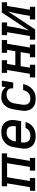

<svg xmlns="http://www.w3.org/2000/svg" viewBox="1202 -1790 586 3049"><g transform="rotate(-90 1495.5 -265.0)"><path d="M-9 0V-84H49L109 -446H63V-530H584V-446H526L466 -84H513V0H311V-84H369L429 -446H206L146 -84H193V0Z M859 8Q835 8 812 5Q789 2 767.5 -6Q746 -14 728 -26.5Q710 -39 696.5 -56Q683 -73 674.5 -94Q666 -115 662.5 -137.5Q659 -160 660.5 -184Q662 -208 666 -231L684 -341Q688 -368 697.5 -394.5Q707 -421 724 -445Q741 -469 764 -487.5Q787 -506 813 -517.5Q839 -529 867 -533.5Q895 -538 921 -538Q952 -538 982.5 -532Q1013 -526 1038 -511Q1063 -496 1080.5 -472.5Q1098 -449 1106.5 -420.5Q1115 -392 1115 -361Q1115 -330 1109 -299L1097 -223H761L760 -217Q757 -200 756.5 -182Q756 -164 760 -148Q764 -132 772.5 -117.5Q781 -103 794 -93.5Q807 -84 824 -80Q841 -76 859 -76Q878 -76 898 -79.5Q918 -83 936 -92.5Q954 -102 968 -118Q982 -134 988 -153H1083Q1074 -117 1052.5 -85Q1031 -53 999 -31Q967 -9 930.5 -0.5Q894 8 859 8ZM775 -307H1014L1015 -313Q1018 -330 1018.5 -347.5Q1019 -365 1015.5 -381.5Q1012 -398 1004 -412Q996 -426 983 -436Q970 -446 953.5 -450Q937 -454 920 -454Q903 -454 886 -451Q869 -448 853 -440Q837 -432 824 -419.5Q811 -407 801.5 -392Q792 -377 786.5 -360.5Q781 -344 778 -327Z M1453 8Q1430 8 1407 5Q1384 2 1363 -6Q1342 -14 1324.5 -27Q1307 -40 1294 -57.5Q1281 -75 1273.5 -95.5Q1266 -116 1262.5 -138.5Q1259 -161 1260.5 -184.5Q1262 -208 1266 -231L1284 -341Q1288 -366 1295 -390Q1302 -414 1314 -437Q1326 -460 1344 -480Q1362 -500 1384 -514Q1406 -528 1431.5 -533Q1457 -538 1481 -538Q1504 -538 1527 -534Q1550 -530 1570.5 -521.5Q1591 -513 1608 -498.5Q1625 -484 1636 -465L1646 -530H1740L1710 -349H1617Q1620 -371 1616 -392Q1612 -413 1598 -427.5Q1584 -442 1563.5 -448Q1543 -454 1522 -454Q1505 -454 1488 -451Q1471 -448 1455 -440Q1439 -432 1425 -420Q1411 -408 1401.5 -392.5Q1392 -377 1386.5 -360.5Q1381 -344 1378 -327L1360 -217Q1357 -200 1356.5 -182.5Q1356 -165 1359 -149Q1362 -133 1370 -118.5Q1378 -104 1390.5 -94Q1403 -84 1419.5 -80Q1436 -76 1453 -76Q1476 -76 1500 -83Q1524 -90 1543 -106.5Q1562 -123 1573.5 -145Q1585 -167 1590 -191H1685Q1680 -164 1670 -138Q1660 -112 1644 -88.5Q1628 -65 1606.5 -46Q1585 -27 1559.5 -14.5Q1534 -2 1507 3Q1480 8 1453 8Z M1791 0V-84H1849L1909 -446H1863V-530H2064V-446H2006L1984 -315H2207L2229 -446H2182V-530H2384V-446H2326L2266 -84H2313V0H2111V-84H2169L2193 -231H1970L1946 -84H1993V0Z M2391 0V-84H2449L2509 -446H2463V-530H2664V-446H2606L2585 -318Q2576 -263 2562.5 -208.5Q2549 -154 2536 -99L2823 -530H2984V-446H2926L2866 -84H2913V0H2711V-84H2769L2790 -212Q2799 -267 2812.5 -321.5Q2826 -376 2839 -431L2553 0Z"/></g></svg>

Font: Iosevka Slab MdExObl
Style: Regular
Weight: 500
Width: 7
Italic angle: -9°
Monospace: yes
Designer: Belleve Invis
Foundry: Belleve Invis
Version: Version 11.1.1; ttfautohint (v1.8.3)